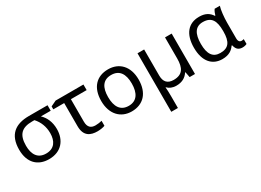

<svg xmlns="http://www.w3.org/2000/svg" viewBox="-27 -1255 2993 2205"><g transform="rotate(-30 1469.5 -153.0)"><path d="M301 10C465 10 550 -101 550 -246C550 -342 515 -414 463 -463H593V-536H346C168 -536 55 -457 55 -256C55 -83 153 10 301 10ZM303 -63C192 -63 146 -143 146 -256C146 -407 212 -463 346 -463H377C430 -405 460 -330 460 -244C460 -139 413 -63 303 -63Z M943 11C982 11 1022 3 1041 -5V-71C1020 -65 985 -60 956 -60C899 -60 860 -87 860 -164V-462H1069V-536H700L627 -501V-462H771V-155C771 -21 851 11 943 11Z M1397 10C1550 10 1647 -91 1647 -269C1647 -446 1545 -546 1400 -546C1246 -546 1151 -446 1151 -269C1151 -91 1255 10 1397 10ZM1399 -63C1290 -63 1242 -142 1242 -269C1242 -396 1289 -472 1398 -472C1507 -472 1556 -396 1556 -269C1556 -142 1507 -63 1399 -63Z M1786 240H1874V84C1874 30 1872 -11 1869 -35H1873C1899 -8 1936 10 1988 10C2063 10 2115 -19 2149 -72H2154L2168 0H2239V-536H2151V-257C2151 -132 2113 -63 1994 -63C1914 -63 1874 -107 1874 -190V-536H1786Z M2599 10C2689 10 2735 -27 2766 -72H2773C2787 -10 2819 10 2868 10C2890 10 2914 3 2924 -3V-67C2918 -65 2904 -62 2894 -62C2871 -62 2853 -77 2853 -118V-326C2853 -397 2863 -491 2878 -536H2809C2794 -516 2783 -487 2777 -464H2771C2736 -518 2686 -546 2607 -546C2463 -546 2379 -447 2379 -266C2379 -83 2468 10 2599 10ZM2614 -63C2514 -63 2470 -131 2470 -265C2470 -400 2515 -472 2613 -472C2730 -472 2766 -400 2766 -267V-261C2766 -124 2724 -63 2614 -63Z"/></g></svg>

Font: Noto Sans Math
Style: Regular
Weight: 400
Designer: Monotype Design Team, Delve Withrington, Jeff Kellem
Foundry: Monotype Imaging Inc., Delve Fonts LLC
Version: Version 3.000